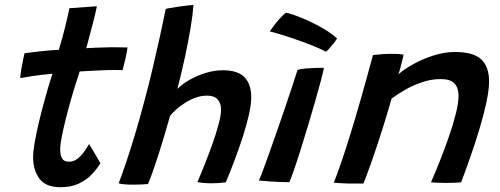

<svg xmlns="http://www.w3.org/2000/svg" viewBox="-20 -742 2039 783"><path d="M389.5 -76.5Q376.5 -54.5 355.2 -31.8Q334 -9 302.5 6.2Q271 21.5 226.5 21.5Q166.5 21.5 140.8 -13.5Q115 -48.5 115 -101Q115 -123 121 -158.2Q127 -193.5 136.5 -234.2Q146 -275 156.8 -315.2Q167.5 -355.5 177.5 -389Q187.5 -422.5 194 -441.5Q147 -437 110.5 -431.5Q74 -426 62.5 -423.5Q64 -443 67.8 -464.8Q71.5 -486.5 75.2 -503.2Q79 -520 80 -525Q109.5 -529 146.5 -533Q183.5 -537 220 -539Q227 -562 233.8 -586.8Q240.5 -611.5 246.5 -635.5Q251.5 -656 256 -675.8Q260.5 -695.5 263 -708.5L375 -716.5Q374.5 -712.5 371 -697Q367.5 -681.5 362 -659.2Q356.5 -637 349.5 -612Q345.5 -597 341 -580Q336.5 -563 332 -545.5Q348 -546.5 370.2 -547.5Q392.5 -548.5 406 -548.5Q429 -549.5 449 -549.2Q469 -549 482.8 -548.8Q496.5 -548.5 500 -548.5Q498 -531.5 491.8 -503.8Q485.5 -476 480 -456Q475 -456.5 446.2 -456.5Q417.5 -456.5 389.5 -455Q370 -454.5 346.8 -453Q323.5 -451.5 305 -450.5Q298 -429.5 287.8 -397Q277.5 -364.5 266.8 -326.5Q256 -288.5 246.8 -251Q237.5 -213.5 231.5 -182.5Q225.5 -151.5 225.5 -133.5Q225.5 -110 233 -96.2Q240.5 -82.5 261.5 -82.5Q281 -82.5 296.8 -95.2Q312.5 -108 324.2 -124.8Q336 -141.5 343 -154.5Q345.5 -151.5 352.2 -140.2Q359 -129 367 -115.2Q375 -101.5 381.2 -90.5Q387.5 -79.5 389.5 -76.5Z M583.5 8.5Q574 9.5 557.8 10.2Q541.5 11 524.5 11Q505 11 488.2 9.8Q471.5 8.5 464 5.5Q477 -28 494.5 -80Q512 -132 531.2 -196Q550.5 -260 568.5 -329Q586.5 -395 602.2 -462Q618 -529 631.8 -591.5Q645.5 -654 656 -705.5Q660 -707 674.8 -709.5Q689.5 -712 708.2 -714.8Q727 -717.5 743.8 -719.5Q760.5 -721.5 769 -721.5Q766.5 -684 757.5 -629.8Q748.5 -575.5 734.8 -511.5Q721 -447.5 703.5 -379.5Q724 -400 754.5 -417.2Q785 -434.5 820.2 -445Q855.5 -455.5 889.5 -455.5Q949.5 -455.5 977 -427.2Q1004.5 -399 1004.5 -344.5Q1004.5 -314.5 994.5 -271.5Q984.5 -228.5 968.8 -180Q953 -131.5 935 -84.2Q917 -37 901 1.5Q887 3.5 872 4.5Q857 5.5 842.5 5.5Q810 5.5 785 0.5Q798 -29 814.2 -70Q830.5 -111 846 -154.2Q861.5 -197.5 871.5 -235Q881.5 -272.5 881.5 -294.5Q881.5 -321 867.5 -336.5Q853.5 -352 825 -352Q800.5 -352 777.2 -343.5Q754 -335 733.8 -322Q713.5 -309 697.8 -294.8Q682 -280.5 673.5 -269.5Q662 -229 649.8 -187.5Q637.5 -146 625.2 -108Q613 -70 602.2 -39.8Q591.5 -9.5 583.5 8.5Z M1160 1Q1145 1 1123.5 0.2Q1102 -0.5 1079 -2.2Q1056 -4 1035.5 -6Q1041 -16.5 1052.2 -46.5Q1063.5 -76.5 1078.5 -118.8Q1093.5 -161 1110.2 -209Q1127 -257 1143 -304.2Q1159 -351.5 1172.2 -391.5Q1185.5 -431.5 1193.5 -457Q1207.5 -461 1227.5 -462.8Q1247.5 -464.5 1267.5 -465Q1287.5 -465.5 1301 -465.5Q1298 -449 1288.5 -412.5Q1279 -376 1265.2 -328.5Q1251.5 -281 1236.2 -230Q1221 -179 1206.2 -132Q1191.5 -85 1179.2 -49.8Q1167 -14.5 1160 1ZM1145.5 -690Q1156 -689 1181.8 -680Q1207.5 -671 1239.8 -656.2Q1272 -641.5 1302.8 -623Q1333.5 -604.5 1354.5 -585Q1349 -575.5 1339.5 -563.8Q1330 -552 1321.5 -542.5Q1313 -533 1309 -531Q1292.5 -540.5 1263.8 -552.2Q1235 -564 1201.5 -576Q1168 -588 1136 -598Q1104 -608 1080 -614Q1084.5 -620 1094.2 -633.5Q1104 -647 1117.5 -662.8Q1131 -678.5 1145.5 -690Z M1462 6.5Q1450.5 6.5 1434.2 6.5Q1418 6.5 1401.5 6.5Q1387 6 1368.5 5Q1350 4 1341.5 3Q1357.5 -38.5 1374.8 -89Q1392 -139.5 1411.2 -202.2Q1430.5 -265 1452.8 -343Q1475 -421 1501 -517.5Q1516 -519.5 1536.2 -521Q1556.5 -522.5 1577 -522.5Q1590.5 -522.5 1603.8 -521.8Q1617 -521 1626 -519.5Q1625.5 -514.5 1621.5 -499Q1617.5 -483.5 1613 -466.5Q1608.5 -449.5 1604.5 -438.5Q1625.5 -458 1663.8 -479.5Q1702 -501 1747.2 -515.5Q1792.5 -530 1834.5 -530Q1911 -530 1942.8 -499.8Q1974.5 -469.5 1974.5 -410.5Q1974.5 -376 1964 -326.5Q1953.5 -277 1936.5 -220Q1919.5 -163 1899.5 -105.8Q1879.5 -48.5 1860.5 1.5Q1852 2.5 1835.2 3.2Q1818.5 4 1800 4Q1780.5 4 1763.5 3.2Q1746.5 2.5 1737.5 1.5Q1754.5 -37 1773.8 -85.5Q1793 -134 1810.5 -184.2Q1828 -234.5 1839 -278.5Q1850 -322.5 1850 -351Q1850 -383.5 1833.5 -401.5Q1817 -419.5 1777.5 -419.5Q1738 -419.5 1699.8 -406.2Q1661.5 -393 1629.8 -374.5Q1598 -356 1577 -340Q1553.5 -257.5 1531.2 -189.2Q1509 -121 1491.2 -71Q1473.5 -21 1462 6.5Z"/></svg>

Font: Grandstander Thin Medium
Style: Italic
Weight: 500
Italic angle: -15°
Version: Version 1.200